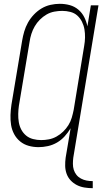

<svg xmlns="http://www.w3.org/2000/svg" viewBox="-20 -763 540 1006"><path d="M466 223Q444 223 422.5 219.5Q401 216 382.5 206.5Q364 197 350 182Q336 167 329 147.5Q322 128 321.5 106.5Q321 85 324 63L350 -91Q337 -69 319 -49Q301 -29 278.5 -16Q256 -3 231 2.5Q206 8 182 8Q155 8 130 1Q105 -6 85.5 -22Q66 -38 54 -60.5Q42 -83 38 -108.5Q34 -134 35 -161Q36 -188 40 -215L96 -550Q100 -574 107 -598Q114 -622 126.5 -644.5Q139 -667 157.5 -686.5Q176 -706 198 -719Q220 -732 244.5 -737.5Q269 -743 293 -743Q321 -743 346 -736Q371 -729 390.5 -712.5Q410 -696 421.5 -673Q433 -650 438 -625L456 -735H496L364 63Q362 79 362 95.5Q362 112 366.5 126.5Q371 141 380.5 153Q390 165 404 172.5Q418 180 433.5 183Q449 186 466 186ZM196 -29Q216 -29 236.5 -33Q257 -37 276 -47.5Q295 -58 311 -73.5Q327 -89 338.5 -107.5Q350 -126 356 -146.5Q362 -167 366 -187L421 -522Q425 -544 425.5 -566Q426 -588 422.5 -609Q419 -630 409.5 -649Q400 -668 385 -681.5Q370 -695 349 -700.5Q328 -706 306 -706Q286 -706 264.5 -702Q243 -698 224 -687Q205 -676 189 -660Q173 -644 162 -625Q151 -606 144.5 -585.5Q138 -565 135 -544L79 -209Q76 -188 75.5 -166Q75 -144 78.5 -123Q82 -102 91.5 -84Q101 -66 116.5 -53Q132 -40 153 -34.5Q174 -29 196 -29Z"/></svg>

Font: Iosevka Extralight Oblique
Style: Regular
Weight: 200
Italic angle: -9°
Monospace: yes
Designer: Belleve Invis
Foundry: Belleve Invis
Version: Version 32.5.0; ttfautohint (v1.8.4)